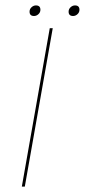

<svg xmlns="http://www.w3.org/2000/svg" viewBox="-20 -688 313 708"><path d="M60.5 0 163.5 -584H174.5L71.5 0ZM105.5 -629Q89 -629 89 -645Q89 -654.5 96.2 -661.2Q103.5 -668 112.5 -668Q129 -668 129 -652Q129 -642.5 121.8 -635.8Q114.5 -629 105.5 -629ZM249.5 -629Q233 -629 233 -645Q233 -654.5 240.2 -661.2Q247.5 -668 256.5 -668Q273 -668 273 -652Q273 -642.5 265.8 -635.8Q258.5 -629 249.5 -629Z"/></svg>

Font: Anybody UltraExpanded Thin
Style: Italic
Weight: 100
Width: 9
Italic angle: -10°
Designer: Tyler Finck
Foundry: Etcetera Type Company
Version: Version 1.010; ttfautohint (v1.8.3) -l 8 -r 50 -G 200 -x 14 